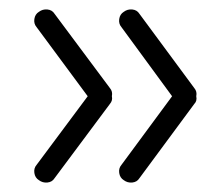

<svg xmlns="http://www.w3.org/2000/svg" viewBox="-20 -395 471 405"><path d="M62 -15Q54 -20 52.5 -30Q51 -40 57 -47L165 -192L57 -338Q51 -345 52.5 -355Q54 -365 62 -370Q70 -376 80 -375Q90 -374 95 -366L212 -209Q218 -202 216 -192Q218 -183 212 -176L95 -19Q90 -11 80 -10Q70 -9 62 -15ZM241 -15Q233 -20 231.5 -30Q230 -40 236 -47L343 -192L236 -338Q230 -345 231.5 -355Q233 -365 241 -370Q249 -376 259 -375Q269 -374 274 -366L390 -209Q396 -202 394 -192Q396 -182 390 -176L274 -19Q269 -11 259 -10Q249 -9 241 -15Z"/></svg>

Font: Hoogli
Style: Regular
Weight: 400
Designer: Anand Singh Naorem
Foundry: Brand New Type
Version: Version 1.00 b007